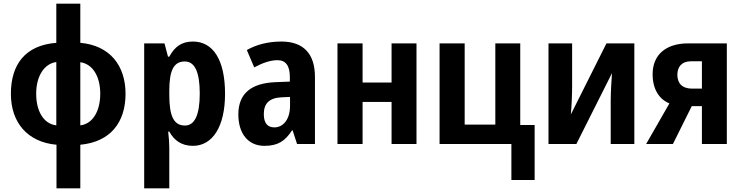

<svg xmlns="http://www.w3.org/2000/svg" viewBox="-20 -780 4020 1040"><path d="M415 -760H285V-548C117 -535 39 -431 39 -272C39 -116 129 -10 286 4V240H415V4C577 -11 660 -116 660 -272C660 -425 575 -534 415 -548ZM285 -444V-101C216 -109 176 -178 176 -272C176 -369 220 -435 285 -444ZM415 -443C480 -434 523 -369 523 -272C523 -179 483 -109 415 -101Z M1025 -555C964 -555 926 -527 897 -473H890L871 -545H761V240H897V19C897 -4 895 -34 891 -67H897C923 -20 963 10 1025 10C1130 10 1199 -92 1199 -272C1199 -456 1134 -555 1025 -555ZM981 -447C1036 -447 1062 -388 1062 -273C1062 -159 1035 -100 982 -100C919 -100 897 -155 897 -267V-288C897 -397 920 -447 981 -447Z M1504 -555C1432 -555 1368 -538 1317 -509L1357 -415C1402 -439 1444 -454 1483 -454C1527 -454 1550 -425 1550 -363V-338L1474 -335C1341 -330 1271 -274 1271 -160C1271 -58 1323 10 1412 10C1486 10 1524 -16 1562 -74H1565L1589 0H1686V-363C1686 -491 1622 -555 1504 -555ZM1551 -255V-207C1551 -133 1514 -90 1466 -90C1430 -90 1409 -112 1409 -162C1409 -218 1437 -250 1506 -253Z M1944 -545H1808V0H1944V-228H2101V0H2236V-545H2101V-333H1944Z M2876 195V-103H2798V-545H2663V-105H2497V-545H2361V0H2750V195Z M3079 -545H2951V0H3102L3295 -384C3292 -345 3288 -281 3288 -233V0H3416V-545H3265L3072 -160C3076 -200 3079 -268 3079 -312Z M3625 0 3727 -205H3782V0H3917V-545H3707C3589 -545 3515 -485 3515 -378C3515 -294 3553 -241 3606 -220L3480 0ZM3649 -375C3649 -418 3673 -448 3722 -448H3782V-300H3728C3677 -300 3649 -327 3649 -375Z"/></svg>

Font: Noto Sans Display SemiCondensed
Style: Bold
Weight: 700
Width: 4
Designer: Monotype Design Team
Foundry: Monotype Imaging Inc.
Version: Version 1.900